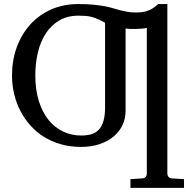

<svg xmlns="http://www.w3.org/2000/svg" viewBox="-20 -707 937 945"><path d="M497.1 -595.2Q477.1 -606 461.7 -612.8Q446.3 -619.6 432.1 -623.5Q418 -627.4 402.3 -628.7Q386.7 -629.9 366.2 -629.9Q312 -629.9 272 -606.4Q231.9 -583 205.6 -542.7Q179.2 -502.4 166.5 -449Q153.8 -395.5 153.8 -335.9Q153.8 -264.2 171.4 -208.7Q189 -153.3 219.5 -116Q250 -78.6 291.3 -59.3Q332.5 -40 380.4 -40Q407.7 -40 429.4 -46.4Q451.2 -52.7 466.1 -68.4Q481 -84 489 -110.6Q497.1 -137.2 497.1 -177.7ZM885.7 217.8H622.1V174.8L681.6 170.9Q692.4 169.9 697.5 163.1Q702.6 156.2 702.6 148.9V-569.8Q692.9 -567.4 679.2 -566.2Q665.5 -564.9 650.9 -564.5Q636.2 -564 622.3 -564.5Q608.4 -564.9 598.1 -566.4V-160.6Q598.1 -124.5 583.5 -92.5Q568.8 -60.5 540.5 -36.4Q512.2 -12.2 471.4 2Q430.7 16.1 378.4 16.1Q325.2 16.1 279.3 2.9Q233.4 -10.3 195.6 -33.9Q157.7 -57.6 128.7 -90.6Q99.6 -123.5 79.6 -162.6Q59.6 -201.7 49.3 -245.6Q39.1 -289.6 39.1 -335.9Q39.1 -409.2 62 -473.1Q85 -537.1 127.4 -584.7Q169.9 -632.3 230.2 -659.7Q290.5 -687 365.2 -687Q408.7 -687 440.2 -683.8Q471.7 -680.7 495.4 -676.3Q519 -671.9 537.1 -666.3Q555.2 -660.6 572.5 -656.2Q589.8 -651.9 607.9 -648.7Q626 -645.5 649.9 -645.5Q668.5 -645.5 683.3 -647.9Q698.2 -650.4 710.7 -655.3Q723.1 -660.2 734.6 -668Q746.1 -675.8 758.3 -687H803.7V148.9Q803.7 156.2 809.1 163.1Q814.5 169.9 824.7 170.9L885.7 174.8Z"/></svg>

Font: Charis SIL Eur
Style: Regular
Weight: 400
Foundry: SIL International
Version: Version 5.000